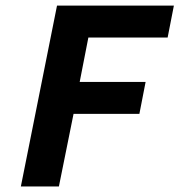

<svg xmlns="http://www.w3.org/2000/svg" viewBox="-20 -672 647 692"><path d="M55.2 0 185.5 -651.8H606.7L584.2 -536.8H298.5L267.2 -376.7H504.8L482.4 -261.7H245.1L192.3 0Z"/></svg>

Font: SourceCodeVF
Style: Italic
Weight: 200
Italic angle: -11°
Monospace: yes
Designer: Paul D. Hunt, Teo Tuominen
Foundry: Adobe
Version: Version 1.026;hotconv 1.1.0;makeotfexe 2.6.0